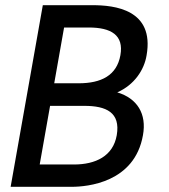

<svg xmlns="http://www.w3.org/2000/svg" viewBox="-20 -720 651 740"><path d="M21 0H256C316 0 499 -16 531 -199C546 -281 509 -341 432 -364C498 -393 536 -451 545 -507C576 -684 420 -700 337 -700H145ZM133 -86 173 -312H305C389 -312 445 -287 430 -199C416 -118 348 -86 265 -86ZM189 -399 227 -614H322C408 -614 458 -585 444 -507C430 -429 370 -399 283 -399Z"/></svg>

Font: Uncut Sans Medium
Style: Italic
Weight: 500
Italic angle: -10°
Designer: Kasper Nordkvist
Foundry: Uncut Type
Version: Version 1.111;FEAKit 1.0